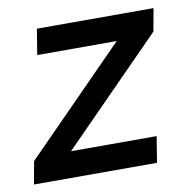

<svg xmlns="http://www.w3.org/2000/svg" viewBox="-61 -530 588 590"><g transform="rotate(-10 232.5 -235.0)"><path d="M-1 0 12 -71 326 -390H78L91 -470H455L442 -399L129 -81H396L383 0Z"/></g></svg>

Font: Gantari Medium
Style: Italic
Weight: 500
Italic angle: -10°
Designer: Anugrah Pasau
Foundry: Lafontype
Version: Version 1.000